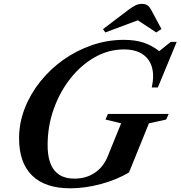

<svg xmlns="http://www.w3.org/2000/svg" viewBox="-20 -982 952 1012"><path d="M350.5 10.5Q217.5 10.5 149 -57Q80.5 -124.5 80.5 -253Q80.5 -333.5 110 -409.8Q139.5 -486 192 -551.8Q244.5 -617.5 314.2 -667Q384 -716.5 465.2 -744.2Q546.5 -772 632.5 -772Q691 -772 735.2 -757.8Q779.5 -743.5 819.5 -712.5L880.5 -761.5H911.5L812 -521H780Q787 -553.5 787 -580Q787 -647 747 -684.2Q707 -721.5 633 -721.5Q553 -721.5 480.8 -681Q408.5 -640.5 352.2 -569.8Q296 -499 263.5 -408.2Q231 -317.5 231 -217Q231 -40.5 372 -40.5Q433.5 -40.5 479.2 -71Q525 -101.5 548 -158.5L618.5 -332L536 -352L549 -381.5H869L856 -352L765 -332L660 -73Q595.5 -34.5 512 -12Q428.5 10.5 350.5 10.5ZM535 -811 523 -828.5 656 -929.5Q679.5 -947 695 -954.2Q710.5 -961.5 728 -961.5Q746 -961.5 756.8 -954.2Q767.5 -947 777 -929.5L831 -829L803.5 -811L706.5 -875Z"/></svg>

Font: Libre Caslon Text SemiBold Italic
Style: Regular
Weight: 600
Italic angle: -22.583°
Designer: Pablo Impallari, Rodrigo Fuenzalida, Katja Schimmel
Foundry: Pablo Impallari, Rodrigo Fuenzalida
Version: Version 2.000